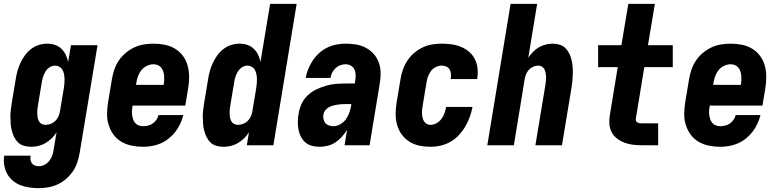

<svg xmlns="http://www.w3.org/2000/svg" viewBox="-33 -755 4053 998"><path d="M169 223Q144 223 119.5 219.5Q95 216 73 207.5Q51 199 33 183.5Q15 168 4 148Q-7 128 -11 103.5Q-15 79 -11 54H126Q124 65 125.5 75.5Q127 86 133 94Q139 102 149 105.5Q159 109 169 109Q185 109 199.5 101Q214 93 224 80Q234 67 239 51.5Q244 36 246 21L261 -67Q250 -50 235 -35.5Q220 -21 203 -11Q186 -1 166.5 3.5Q147 8 129 8Q110 8 92 3Q74 -2 61.5 -14Q49 -26 41 -42Q33 -58 28.5 -75.5Q24 -93 22.5 -111.5Q21 -130 21 -149Q21 -168 23.5 -187Q26 -206 29 -225L49 -345Q52 -366 58 -387Q64 -408 73.5 -428.5Q83 -449 97 -468Q111 -487 129.5 -501Q148 -515 169.5 -521.5Q191 -528 213 -528Q234 -528 253 -521.5Q272 -515 286 -501.5Q300 -488 308.5 -470.5Q317 -453 321 -433L336 -520H474L381 40Q377 64 369 88.5Q361 113 346.5 134.5Q332 156 311.5 174Q291 192 267.5 203Q244 214 219 218.5Q194 223 169 223ZM204 -106Q218 -106 231.5 -111.5Q245 -117 255.5 -127.5Q266 -138 271.5 -151.5Q277 -165 279 -178L299 -298Q301 -311 302 -323Q303 -335 302.5 -347Q302 -359 299.5 -371Q297 -383 291.5 -392.5Q286 -402 275.5 -408Q265 -414 253 -414Q238 -414 224.5 -405Q211 -396 203 -382.5Q195 -369 190.5 -354.5Q186 -340 184 -326L164 -206Q162 -195 161 -184.5Q160 -174 160.5 -163.5Q161 -153 163 -142.5Q165 -132 170 -123.5Q175 -115 184.5 -110.5Q194 -106 204 -106Z M710 8Q680 8 651 2Q622 -4 597.5 -18.5Q573 -33 556.5 -56Q540 -79 531.5 -106.5Q523 -134 523.5 -164Q524 -194 529 -225L549 -345Q553 -369 561.5 -394Q570 -419 585 -441Q600 -463 621 -480.5Q642 -498 666 -509Q690 -520 715.5 -524Q741 -528 766 -528Q766 -528 766 -528Q766 -528 766 -528Q796 -528 825 -522Q854 -516 878 -501Q902 -486 918.5 -463.5Q935 -441 942.5 -413Q950 -385 950 -355.5Q950 -326 945 -295L930 -206H656Q654 -194 653 -182Q652 -170 653.5 -158.5Q655 -147 658.5 -136Q662 -125 669 -116.5Q676 -108 687 -103.5Q698 -99 710 -99Q723 -99 736 -102Q749 -105 760.5 -113Q772 -121 780 -132.5Q788 -144 791 -157H920Q914 -134 904 -112Q894 -90 879 -70.5Q864 -51 844 -35Q824 -19 802 -9.5Q780 0 756.5 4Q733 8 710 8ZM674 -314H818Q820 -326 820.5 -338Q821 -350 820 -361.5Q819 -373 815.5 -384Q812 -395 805 -403.5Q798 -412 787.5 -416.5Q777 -421 765 -421Q748 -421 731 -413Q714 -405 702.5 -391Q691 -377 685 -360.5Q679 -344 676 -327Z M1129 8Q1110 8 1092 3Q1074 -2 1061.5 -14Q1049 -26 1041 -42Q1033 -58 1028.5 -75.5Q1024 -93 1022.5 -111.5Q1021 -130 1021 -149Q1021 -168 1023.5 -187Q1026 -206 1029 -225L1049 -345Q1052 -366 1058 -387Q1064 -408 1073.5 -428.5Q1083 -449 1097 -468Q1111 -487 1129.5 -501Q1148 -515 1169.5 -521.5Q1191 -528 1213 -528Q1234 -528 1253 -521.5Q1272 -515 1286 -501.5Q1300 -488 1308.5 -470.5Q1317 -453 1321 -433L1371 -735H1509L1388 0H1250L1261 -67Q1250 -50 1235 -35.5Q1220 -21 1203 -11Q1186 -1 1166.5 3.5Q1147 8 1129 8ZM1204 -106Q1218 -106 1231.5 -111.5Q1245 -117 1255.5 -127.5Q1266 -138 1271.5 -151.5Q1277 -165 1279 -178L1299 -298Q1301 -311 1302 -323Q1303 -335 1302.5 -347Q1302 -359 1299.5 -371Q1297 -383 1291.5 -392.5Q1286 -402 1275.5 -408Q1265 -414 1253 -414Q1238 -414 1224.5 -405Q1211 -396 1203 -382.5Q1195 -369 1190.5 -354.5Q1186 -340 1184 -326L1164 -206Q1162 -195 1161 -184.5Q1160 -174 1160.5 -163.5Q1161 -153 1163 -142.5Q1165 -132 1170 -123.5Q1175 -115 1184.5 -110.5Q1194 -106 1204 -106Z M1629 8Q1608 8 1588.5 3Q1569 -2 1554.5 -14.5Q1540 -27 1531 -44.5Q1522 -62 1518.5 -81.5Q1515 -101 1515 -121.5Q1515 -142 1519 -163Q1523 -189 1534 -214Q1545 -239 1565.5 -258.5Q1586 -278 1611 -290Q1636 -302 1662 -309.5Q1688 -317 1714.5 -319Q1741 -321 1766 -321H1811L1814 -339Q1816 -353 1815.5 -368Q1815 -383 1809 -395Q1803 -407 1790.5 -414Q1778 -421 1764 -421Q1750 -421 1736 -416Q1722 -411 1711 -400.5Q1700 -390 1693.5 -377Q1687 -364 1685 -350H1556Q1560 -374 1569.5 -397Q1579 -420 1593 -441Q1607 -462 1626.5 -479.5Q1646 -497 1669 -508Q1692 -519 1716 -523.5Q1740 -528 1764 -528Q1792 -528 1819 -523.5Q1846 -519 1869 -506.5Q1892 -494 1909.5 -474.5Q1927 -455 1936 -430Q1945 -405 1945.5 -377Q1946 -349 1941 -321L1888 0H1758L1771 -80Q1759 -61 1744 -44Q1729 -27 1710.5 -15Q1692 -3 1671 2.5Q1650 8 1629 8ZM1700 -99Q1718 -99 1735.5 -109Q1753 -119 1764.5 -134.5Q1776 -150 1782.5 -168.5Q1789 -187 1792 -205L1793 -214H1766Q1755 -214 1743.5 -213.5Q1732 -213 1720.5 -211Q1709 -209 1697.5 -206Q1686 -203 1675.5 -197Q1665 -191 1657.5 -181.5Q1650 -172 1648 -160Q1646 -148 1648.5 -136Q1651 -124 1658 -115.5Q1665 -107 1676.5 -103Q1688 -99 1700 -99Z M2205 8Q2175 8 2146.5 2Q2118 -4 2094.5 -19Q2071 -34 2054.5 -57Q2038 -80 2030.5 -107.5Q2023 -135 2023.5 -165Q2024 -195 2029 -225L2049 -345Q2053 -369 2061.5 -393.5Q2070 -418 2084.5 -440Q2099 -462 2119.5 -479.5Q2140 -497 2164 -508.5Q2188 -520 2213.5 -524Q2239 -528 2263 -528Q2289 -528 2314.5 -524.5Q2340 -521 2363 -511.5Q2386 -502 2404.5 -486.5Q2423 -471 2434.5 -449Q2446 -427 2449 -402Q2452 -377 2448 -350Q2448 -349 2447.5 -347Q2447 -345 2447 -344H2310Q2310 -344 2310 -345Q2310 -346 2310 -346Q2312 -359 2311 -371.5Q2310 -384 2304 -394Q2298 -404 2287 -409Q2276 -414 2263 -414Q2248 -414 2232.5 -406.5Q2217 -399 2207 -385.5Q2197 -372 2191.5 -356.5Q2186 -341 2184 -326L2164 -206Q2162 -195 2161 -184.5Q2160 -174 2160.5 -163.5Q2161 -153 2163.5 -143Q2166 -133 2171 -124.5Q2176 -116 2185 -111Q2194 -106 2205 -106Q2221 -106 2236.5 -115Q2252 -124 2262 -137.5Q2272 -151 2277.5 -167Q2283 -183 2286 -199H2423Q2418 -173 2409 -147.5Q2400 -122 2386 -98Q2372 -74 2352.5 -53Q2333 -32 2308.5 -18Q2284 -4 2257.5 2Q2231 8 2205 8Z M2500 0 2621 -735H2759L2713 -455Q2724 -471 2737.5 -485Q2751 -499 2768 -509Q2785 -519 2803.5 -523.5Q2822 -528 2840 -528Q2859 -528 2876.5 -522.5Q2894 -517 2906 -505Q2918 -493 2926 -477Q2934 -461 2938 -443.5Q2942 -426 2943.5 -407.5Q2945 -389 2944.5 -370.5Q2944 -352 2942 -333Q2940 -314 2937 -295L2888 0H2750L2802 -314Q2803 -325 2804.5 -335.5Q2806 -346 2805.5 -356.5Q2805 -367 2803 -377Q2801 -387 2796.5 -395.5Q2792 -404 2783.5 -409Q2775 -414 2764 -414Q2751 -414 2738 -408Q2725 -402 2715.5 -391.5Q2706 -381 2701 -368Q2696 -355 2694 -342L2638 0Z M3301 0Q3277 0 3254.5 -3Q3232 -6 3211.5 -14Q3191 -22 3173.5 -35.5Q3156 -49 3146 -68.5Q3136 -88 3134.5 -110.5Q3133 -133 3137 -157L3178 -406H3076V-520H3197L3233 -735H3371L3335 -520H3464V-406H3316L3272 -138Q3271 -132 3273 -127Q3275 -122 3279.5 -119Q3284 -116 3289.5 -115Q3295 -114 3301 -114H3388V0Z M3710 8Q3680 8 3651 2Q3622 -4 3597.5 -18.5Q3573 -33 3556.5 -56Q3540 -79 3531.5 -106.5Q3523 -134 3523.5 -164Q3524 -194 3529 -225L3549 -345Q3553 -369 3561.5 -394Q3570 -419 3585 -441Q3600 -463 3621 -480.5Q3642 -498 3666 -509Q3690 -520 3715.5 -524Q3741 -528 3766 -528Q3766 -528 3766 -528Q3766 -528 3766 -528Q3796 -528 3825 -522Q3854 -516 3878 -501Q3902 -486 3918.5 -463.5Q3935 -441 3942.5 -413Q3950 -385 3950 -355.5Q3950 -326 3945 -295L3930 -206H3656Q3654 -194 3653 -182Q3652 -170 3653.5 -158.5Q3655 -147 3658.5 -136Q3662 -125 3669 -116.5Q3676 -108 3687 -103.5Q3698 -99 3710 -99Q3723 -99 3736 -102Q3749 -105 3760.5 -113Q3772 -121 3780 -132.5Q3788 -144 3791 -157H3920Q3914 -134 3904 -112Q3894 -90 3879 -70.5Q3864 -51 3844 -35Q3824 -19 3802 -9.5Q3780 0 3756.5 4Q3733 8 3710 8ZM3674 -314H3818Q3820 -326 3820.5 -338Q3821 -350 3820 -361.5Q3819 -373 3815.5 -384Q3812 -395 3805 -403.5Q3798 -412 3787.5 -416.5Q3777 -421 3765 -421Q3748 -421 3731 -413Q3714 -405 3702.5 -391Q3691 -377 3685 -360.5Q3679 -344 3676 -327Z"/></svg>

Font: Iosevka SS04 Heavy Oblique
Style: Regular
Weight: 900
Italic angle: -9°
Monospace: yes
Designer: Belleve Invis
Foundry: Belleve Invis
Version: Version 19.0.0; ttfautohint (v1.8.4)